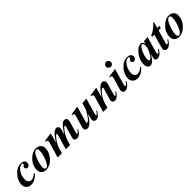

<svg xmlns="http://www.w3.org/2000/svg" viewBox="430 -2326 3975 3975"><g transform="rotate(-45 2417.5 -338.5)"><path d="M436.5 -369.6Q436.5 -331.5 414.1 -309.1Q394.5 -289.6 368.7 -289.6Q346.7 -289.6 332 -303.7Q317.4 -317.9 317.4 -339.4Q317.4 -360.8 339.6 -380.1Q361.8 -399.4 361.8 -409.7Q361.8 -430.2 329.1 -430.2Q264.2 -430.2 208.5 -344.2Q152.8 -258.3 152.8 -159.7Q152.8 -110.8 177.2 -81.8Q201.7 -52.7 241.7 -52.7Q307.6 -52.7 377 -118.2L392.6 -104Q288.6 14.6 174.3 14.6Q108.4 14.6 68.1 -25.1Q27.8 -64.9 27.8 -129.9Q27.8 -242.2 116.2 -344.7Q210 -453.1 329.1 -453.1Q377 -453.1 405.8 -432.1Q436.5 -409.7 436.5 -369.6Z M914.6 -317.4Q914.6 -193.8 821.3 -90.8Q726.1 14.6 606 14.6Q541 14.6 503.9 -25.9Q468.3 -64.9 468.3 -127.9Q468.3 -251.5 564.5 -353Q659.7 -453.1 773.4 -453.1Q833.5 -453.1 874 -414.6Q914.6 -376 914.6 -317.4ZM793.5 -370.6Q793.5 -427.2 749.5 -427.2Q695.8 -427.2 641.6 -295.4Q590.3 -169.9 590.3 -66.4Q590.3 -42 603.3 -26.9Q616.2 -11.7 635.7 -11.7Q687 -11.7 741.2 -143.1Q793.5 -269 793.5 -370.6Z M1670.4 -111.8Q1602.1 5.9 1523.4 5.9Q1454.1 5.9 1454.1 -49.8Q1454.1 -67.9 1465.8 -107.9L1529.3 -325.2Q1540 -361.8 1523.4 -361.8Q1500.5 -361.8 1441.9 -282.7Q1377 -194.3 1351.1 -106L1320.3 0H1196.3L1289.6 -325.2Q1300.3 -361.8 1284.7 -361.8Q1261.2 -361.8 1203.1 -284.7Q1137.7 -197.8 1111.8 -108.9L1080.1 0H956.1L1051.3 -325.2Q1060.1 -355.5 1060.1 -370.6Q1060.1 -407.2 1007.8 -404.8L1013.7 -426.3L1180.2 -453.1H1209L1148.4 -239.7L1195.3 -312.5Q1234.4 -373 1278.3 -411.1Q1326.2 -453.1 1364.7 -453.1Q1392.6 -453.1 1408.9 -435.3Q1425.3 -417.5 1425.3 -389.6Q1425.3 -352.5 1388.7 -239.7L1438 -312.5Q1532.2 -453.1 1603.5 -453.1Q1631.3 -453.1 1647.7 -435.3Q1664.1 -417.5 1664.1 -389.6Q1664.1 -363.3 1647.5 -306.2L1587.9 -101.1Q1582.5 -83 1582.5 -74.2Q1582.5 -60.5 1594.7 -60.5Q1616.7 -60.5 1653.3 -120.1Z M2237.3 -439.5 2140.1 -101.1Q2133.8 -79.1 2133.8 -67.9Q2133.8 -51.8 2147 -51.8Q2163.6 -51.8 2205.6 -120.1L2222.7 -111.8Q2149.4 14.6 2075.7 14.6Q2042 14.6 2022.9 -5.9Q2006.3 -23.4 2006.3 -49.8Q2006.3 -67.4 2018.1 -107.9L2043 -194.3Q1973.1 -89.8 1927.7 -43.5Q1870.1 14.6 1820.8 14.6Q1787.1 14.6 1768.1 -5.9Q1751.5 -23.4 1751.5 -49.8Q1751.5 -67.9 1763.2 -107.9L1826.7 -325.2Q1836.9 -359.9 1836.9 -376.5Q1836.9 -406.7 1798.8 -406.7Q1791.5 -406.7 1785.2 -404.8L1791 -426.3L1957.5 -453.1H1986.3L1893.1 -127.9Q1885.3 -100.1 1885.3 -89.8Q1885.3 -78.1 1897.9 -78.1Q1956.1 -78.1 2069.8 -285.6L2115.2 -435.1Z M2779.8 -111.8Q2711.4 5.9 2632.8 5.9Q2563.5 5.9 2563.5 -49.8Q2563.5 -67.9 2575.2 -107.9L2638.7 -325.2Q2649.4 -362.8 2628.9 -362.8Q2604.5 -362.8 2552.7 -303.2Q2490.2 -231 2450.2 -129.9L2412.6 0H2288.6L2382.8 -325.2Q2392.1 -357.4 2392.1 -372.6Q2392.1 -407.2 2341.3 -404.8L2347.2 -426.3L2513.7 -453.1H2542.5L2481 -239.7L2531.7 -312.5Q2629.9 -453.1 2712.9 -453.1Q2744.6 -453.1 2761.2 -425.3Q2773.4 -404.8 2773.4 -381.8Q2773.4 -363.3 2756.8 -306.2L2697.3 -101.1Q2691.9 -83 2691.9 -74.2Q2691.9 -60.5 2704.1 -60.5Q2726.1 -60.5 2762.7 -120.1Z M3135.3 -619.6Q3135.3 -589.8 3114.5 -569.1Q3093.8 -548.3 3064 -548.3Q3034.2 -548.3 3012.9 -569.1Q2991.7 -589.8 2991.7 -619.6Q2991.7 -649.4 3012.9 -670.7Q3034.2 -691.9 3064 -691.9Q3093.8 -691.9 3114.5 -670.7Q3135.3 -649.4 3135.3 -619.6ZM3091.8 -453.1 2990.7 -101.1Q2984.4 -79.1 2984.4 -67.9Q2984.4 -51.8 2997.6 -51.8Q3023.9 -51.8 3065.9 -120.1L3083 -111.8Q3009.8 14.6 2926.3 14.6Q2892.6 14.6 2873.5 -5.9Q2856.9 -23.4 2856.9 -49.8Q2856.9 -67.9 2868.7 -107.9L2932.1 -325.2Q2942.4 -359.9 2942.4 -376.5Q2942.4 -406.7 2904.3 -406.7Q2897 -406.7 2890.6 -404.8L2896.5 -426.3L3063 -453.1Z M3549.3 -369.6Q3549.3 -331.5 3526.9 -309.1Q3507.3 -289.6 3481.4 -289.6Q3459.5 -289.6 3444.8 -303.7Q3430.2 -317.9 3430.2 -339.4Q3430.2 -360.8 3452.4 -380.1Q3474.6 -399.4 3474.6 -409.7Q3474.6 -430.2 3441.9 -430.2Q3377 -430.2 3321.3 -344.2Q3265.6 -258.3 3265.6 -159.7Q3265.6 -110.8 3290 -81.8Q3314.5 -52.7 3354.5 -52.7Q3420.4 -52.7 3489.7 -118.2L3505.4 -104Q3401.4 14.6 3287.1 14.6Q3221.2 14.6 3180.9 -25.1Q3140.6 -64.9 3140.6 -129.9Q3140.6 -242.2 3229 -344.7Q3322.8 -453.1 3441.9 -453.1Q3489.7 -453.1 3518.6 -432.1Q3549.3 -409.7 3549.3 -369.6Z M4035.2 -447.3 3937 -101.1Q3930.7 -79.1 3930.7 -67.9Q3930.7 -51.8 3943.8 -51.8Q3970.2 -51.8 4012.2 -120.1L4029.3 -111.8Q3956.1 14.6 3872.6 14.6Q3808.1 14.6 3808.1 -41.5Q3808.1 -51.3 3835.9 -149.9Q3745.6 14.6 3664.1 14.6Q3627 14.6 3603.5 -14.2Q3577.1 -46.4 3577.1 -104Q3577.1 -232.9 3667 -345.2Q3753.4 -453.1 3840.8 -453.1Q3889.6 -453.1 3904.3 -379.9L3920.9 -439.5ZM3880.4 -354Q3880.4 -379.4 3872.6 -398.9Q3863.3 -422.4 3846.7 -422.4Q3803.2 -422.4 3752.9 -312Q3704.1 -205.1 3704.1 -124Q3704.1 -78.1 3732.4 -78.1Q3773.4 -78.1 3826.9 -177.5Q3880.4 -276.9 3880.4 -354Z M4374.5 -439.5 4357.4 -381.8H4293.9L4212.9 -101.1Q4206.5 -79.1 4206.5 -67.9Q4206.5 -51.8 4219.7 -51.8Q4246.1 -51.8 4288.1 -120.1L4305.2 -111.8Q4231.9 14.6 4148.4 14.6Q4114.7 14.6 4095.7 -5.9Q4079.1 -23.4 4079.1 -49.8Q4079.1 -67.9 4090.8 -107.9L4170.4 -381.8H4105.5L4114.7 -419.4Q4223.1 -456.5 4324.7 -572.3H4348.6L4310.1 -439.5Z M4805.2 -317.4Q4805.2 -193.8 4711.9 -90.8Q4616.7 14.6 4496.6 14.6Q4431.6 14.6 4394.5 -25.9Q4358.9 -64.9 4358.9 -127.9Q4358.9 -251.5 4455.1 -353Q4550.3 -453.1 4664.1 -453.1Q4724.1 -453.1 4764.6 -414.6Q4805.2 -376 4805.2 -317.4ZM4684.1 -370.6Q4684.1 -427.2 4640.1 -427.2Q4586.4 -427.2 4532.2 -295.4Q4481 -169.9 4481 -66.4Q4481 -42 4493.9 -26.9Q4506.8 -11.7 4526.4 -11.7Q4577.6 -11.7 4631.8 -143.1Q4684.1 -269 4684.1 -370.6Z"/></g></svg>

Font: Dai Banna SIL Light
Style: BoldOblique
Weight: 700
Italic angle: -11°
Designer: Victor Gaultney
Foundry: SIL International
Version: Version 2.000